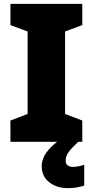

<svg xmlns="http://www.w3.org/2000/svg" viewBox="-20 -734 480 994"><path d="M406 0H34V-110L123 -144V-571L34 -604V-714H406V-604L317 -571V-144L406 -110ZM320 97Q320 115 330.5 122.5Q341 130 358 130Q371 130 388.5 126.5Q406 123 416 119V227Q400 232 379 236Q358 240 331 240Q274 240 235 209.5Q196 179 196 127Q196 104 206 80.5Q216 57 241 31Q266 5 310 -25L385 0Q351 32 335.5 53Q320 74 320 97Z"/></svg>

Font: Noto Sans Thai Black
Style: Regular
Weight: 900
Version: Version 2.001